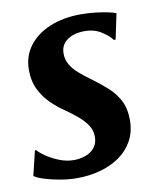

<svg xmlns="http://www.w3.org/2000/svg" viewBox="-70 -620 564 685"><g transform="rotate(-10 212.0 -277.0)"><path d="M375.5 -453H369Q359.5 -467.5 333.2 -484.8Q307 -502 271 -502Q247.5 -502 228 -495Q208.5 -488 196.5 -473.8Q184.5 -459.5 184 -438Q183.5 -415.5 194 -396.8Q204.5 -378 224.5 -360.8Q244.5 -343.5 271 -324.5Q298 -304.5 322 -282.8Q346 -261 361 -232.2Q376 -203.5 376 -162.5Q376 -119.5 358.2 -87.2Q340.5 -55 309.5 -33.2Q278.5 -11.5 238.8 -0.8Q199 10 154.5 10Q125.5 10 93.8 4.5Q62 -1 36.8 -9Q11.5 -17 2 -25L23.5 -114H27.5Q37.5 -102.5 58 -88.8Q78.5 -75 104 -65.2Q129.5 -55.5 155 -55.5Q175.5 -55.5 195.8 -62.2Q216 -69 229.2 -84.5Q242.5 -100 242.5 -125Q242.5 -148 230.2 -166.5Q218 -185 197.5 -202.5Q177 -220 151.5 -237.5Q129 -252.5 106 -274.8Q83 -297 67.5 -327.8Q52 -358.5 52 -400.5Q52 -449.5 79.8 -486.2Q107.5 -523 156.5 -543.2Q205.5 -563.5 269 -563.5Q295.5 -563.5 321.2 -560.5Q347 -557.5 366.8 -553.2Q386.5 -549 395 -545.5Z"/></g></svg>

Font: Merriweather 28pt
Style: Bold Italic
Weight: 700
Italic angle: -7.8°
Version: Version 2.101